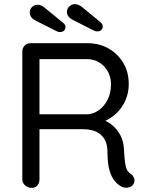

<svg xmlns="http://www.w3.org/2000/svg" viewBox="-20 -909 716 929"><path d="M134 0Q115 0 101.5 -12Q88 -24 88 -41V-660Q88 -677 99.5 -688.5Q111 -700 128 -700H404Q460 -700 505 -674.5Q550 -649 576.5 -604.5Q603 -560 603 -502Q603 -460 587 -423.5Q571 -387 543 -360.5Q515 -334 479 -320L457 -336Q491 -328 518 -307.5Q545 -287 562 -255.5Q579 -224 580 -182Q582 -145 585 -123Q588 -101 594 -88.5Q600 -76 611 -69Q625 -60 629.5 -45Q634 -30 624 -16Q618 -7 607 -3.5Q596 0 585 -1Q574 -2 566 -7Q550 -16 535 -33.5Q520 -51 510 -84Q500 -117 500 -174Q500 -206 490 -227Q480 -248 463 -261Q446 -274 425 -279Q404 -284 382 -284H159L171 -302V-41Q171 -24 161 -12Q151 0 134 0ZM159 -356H404Q433 -358 458.5 -376Q484 -394 500.5 -426.5Q517 -459 517 -500Q517 -553 483.5 -588Q450 -623 399 -623H163L171 -642V-338ZM270 -754Q264 -754 258.5 -756Q253 -758 248 -761L149 -811Q124 -825 124 -849Q124 -865 135.5 -875.5Q147 -886 162 -886Q172 -886 181 -881.5Q190 -877 197 -871L285 -799Q291 -794 294 -789Q297 -784 297 -778Q297 -768 290 -761Q283 -754 270 -754ZM450 -757Q445 -757 439.5 -759Q434 -761 428 -764L330 -814Q304 -828 304 -852Q304 -868 316 -878.5Q328 -889 342 -889Q353 -889 362 -884.5Q371 -880 378 -874L466 -802Q472 -797 474.5 -792Q477 -787 477 -781Q477 -771 470 -764Q463 -757 450 -757Z"/></svg>

Font: Quicksand Light Medium
Style: Regular
Weight: 500
Version: Version 3.006